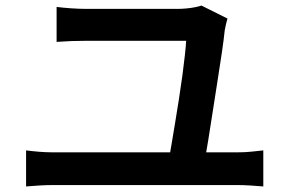

<svg xmlns="http://www.w3.org/2000/svg" viewBox="-20 -714 1040 692"><path d="M800 -647Q797 -638 794 -624.5Q791 -611 790 -605Q787 -575 780 -527Q773 -479 764 -422.5Q755 -366 746.5 -310.5Q738 -255 730.5 -208.5Q723 -162 718 -135H588Q592 -157 598 -192.5Q604 -228 611 -270.5Q618 -313 625 -357.5Q632 -402 637.5 -443Q643 -484 646.5 -516.5Q650 -549 651 -567Q627 -567 589 -567Q551 -567 507 -567Q463 -567 420 -567Q377 -567 343.5 -567Q310 -567 292 -567Q263 -567 236.5 -566Q210 -565 184 -563V-689Q208 -686 237 -684Q266 -682 291 -682Q306 -682 331.5 -682Q357 -682 389 -682Q421 -682 455 -682Q489 -682 521.5 -682Q554 -682 580 -682Q606 -682 622 -682Q634 -682 651 -683.5Q668 -685 683 -688Q698 -691 706 -694ZM74 -172Q97 -169 121.5 -167Q146 -165 169 -165H838Q864 -165 887 -167.5Q910 -170 929 -172V-42Q908 -44 881.5 -45.5Q855 -47 838 -47H169Q147 -47 122.5 -45.5Q98 -44 74 -42Z"/></svg>

Font: Noto Sans SC Thin SemiBold
Style: Regular
Weight: 600
Version: Version 2.004-H2;hotconv 1.0.118;makeotfexe 2.5.65603